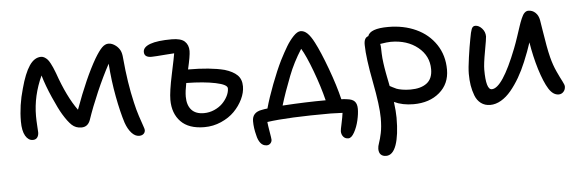

<svg xmlns="http://www.w3.org/2000/svg" viewBox="-50 -688 3356 1111"><g transform="rotate(-5 1628.0 -132.5)"><path d="M124 -8.8Q97.7 -8.8 80.8 -37.8Q64 -66.9 64 -121.1Q64 -214.8 91.8 -310.1Q115.2 -397.5 144.5 -440.7Q173.8 -483.9 212.9 -483.9Q223.6 -483.9 233.9 -477.3Q244.1 -470.7 250.7 -463.1Q257.3 -455.6 265.6 -439.9Q273.9 -424.3 277.3 -415.8Q280.8 -407.2 288.1 -389.2Q288.6 -387.2 289.1 -386.5Q289.6 -385.7 290 -384.3Q290.5 -382.8 291 -381.8Q339.8 -241.7 398.9 -160.2Q464.4 -340.8 525.9 -446.8Q551.3 -489.3 569.6 -507.6Q587.9 -525.9 607.9 -525.9Q628.9 -525.9 650.9 -508.8Q666 -496.6 674.6 -480.2Q683.1 -463.9 685.1 -434.1Q697.8 -289.6 725.1 -173.8Q734.4 -132.3 746.8 -94Q759.3 -55.7 766.6 -35.6Q773.9 -15.6 773.9 -9.8Q773.9 3.9 764.4 12.5Q754.9 21 738.8 21Q715.3 21 694.8 -1.7Q674.3 -24.4 661.1 -62Q641.1 -124.5 623.5 -217.3Q606 -310.1 599.1 -410.2Q561 -339.8 523.9 -254.4Q486.8 -168.9 461.9 -95.2Q447.8 -56.2 410.2 -56.2Q377 -56.2 354.5 -77.4Q332 -98.6 305.2 -143.1Q285.6 -175.3 254.6 -245.6Q223.6 -315.9 206.1 -376Q153.8 -262.7 153.8 -145Q153.8 -120.1 156 -87.6Q158.2 -55.2 158.2 -49.8Q158.2 -32.2 149.7 -20.5Q141.1 -8.8 124 -8.8Z M1119.6 3.9Q1028.8 3.9 982.7 -43.7Q936.5 -91.3 936.5 -170.9Q936.5 -217.3 958 -318.4Q979.5 -419.4 981.9 -437Q962.4 -436 932.4 -433.6Q902.3 -431.2 880.9 -429.7Q859.4 -428.2 849.6 -428.2Q807.6 -428.2 807.6 -460Q807.6 -488.3 849.6 -503.7Q891.6 -519 974.6 -519Q1028.3 -519 1050 -498.5Q1071.8 -478 1071.8 -442.9Q1071.8 -414.6 1053.7 -336.9Q1182.6 -336.9 1264.6 -315.9Q1313 -301.3 1337.4 -277.3Q1361.8 -253.4 1361.8 -211.9Q1361.8 -175.8 1343.5 -137.7Q1325.2 -99.6 1294.2 -68.1Q1263.2 -36.6 1217 -16.4Q1170.9 3.9 1119.6 3.9ZM1026.9 -181.2Q1026.9 -131.8 1051.3 -104.5Q1075.7 -77.1 1123.5 -77.1Q1155.3 -77.1 1183.8 -89.6Q1212.4 -102.1 1231.7 -121.3Q1251 -140.6 1262.5 -163.6Q1273.9 -186.5 1273.9 -208Q1273.9 -230 1206.3 -244.1Q1138.7 -258.3 1036.6 -259.8Q1026.9 -211.9 1026.9 -181.2Z M1943.4 141.1Q1924.8 141.1 1914.1 128.2Q1903.3 115.2 1903.3 96.2Q1903.3 88.4 1911.4 51.8Q1919.4 15.1 1922.4 -8.8Q1877 -11.2 1854.5 -11.2Q1605 -11.2 1484.4 5.9Q1486.3 25.9 1492.9 64.2Q1499.5 102.5 1499.5 109.9Q1499.5 122.1 1491 131.1Q1482.4 140.1 1469.7 140.1Q1447.3 140.1 1433.3 122.3Q1419.4 104.5 1413.6 76.2Q1402.3 34.2 1402.3 -5.9Q1402.3 -57.6 1459.5 -66.9Q1475.6 -70.3 1491.7 -71.8Q1508.3 -132.3 1537.6 -209.2Q1566.9 -286.1 1594.7 -342.8Q1618.7 -389.6 1637.5 -420.9Q1656.2 -452.1 1679.4 -476.6Q1702.6 -501 1721.7 -501Q1742.2 -501 1760.7 -483.4Q1779.3 -465.8 1799.3 -426.8Q1828.6 -370.6 1866 -269.3Q1903.3 -168 1922.4 -87.9Q1938.5 -87.9 1955.6 -85Q1985.8 -82 1999.3 -67.6Q2012.7 -53.2 2012.7 -23.9Q2012.7 4.4 2003.9 42.5Q1995.1 80.6 1978.3 110.8Q1961.4 141.1 1943.4 141.1ZM1639.6 -249Q1603.5 -156.7 1580.6 -81.1Q1717.8 -89.8 1831.5 -89.8Q1811.5 -170.9 1777.1 -263.2Q1742.7 -355.5 1716.3 -398.9Q1668.5 -324.2 1639.6 -249Z M2152.3 261.2Q2132.8 261.2 2121.6 250.2Q2110.4 239.3 2110.4 216.8Q2110.4 202.6 2117.7 182.6Q2125 162.6 2132.6 127Q2140.1 91.3 2140.1 40Q2140.1 -30.3 2112.8 -171.9Q2085.4 -313.5 2084.5 -387.2Q2083 -430.7 2109.4 -438Q2123.5 -481 2228.5 -481Q2318.4 -481 2390.1 -448Q2461.9 -415 2504.2 -351.8Q2546.4 -288.6 2546.4 -205.1Q2546.4 -123 2487.8 -73Q2429.2 -22.9 2336.4 -22.9Q2272.5 -22.9 2224.1 -45.9Q2231.4 9.8 2231.4 45.9Q2231.4 147.5 2211.4 204.3Q2191.4 261.2 2152.3 261.2ZM2177.2 -362.8Q2177.2 -348.1 2178 -332.3Q2178.7 -316.4 2179.7 -304.2Q2180.7 -292 2183.1 -274.9Q2185.5 -257.8 2187 -248.3Q2188.5 -238.8 2191.9 -220Q2195.3 -201.2 2196.8 -194.1Q2198.2 -187 2202.4 -166.3Q2206.5 -145.5 2207.5 -140.1Q2210.4 -138.7 2223.1 -131.8Q2235.8 -125 2245.8 -120.8Q2255.9 -116.7 2277.6 -112.8Q2299.3 -108.9 2326.2 -108.9Q2386.7 -108.9 2420.9 -134.8Q2455.1 -160.6 2455.1 -215.8Q2455.1 -293.5 2393.1 -343.8Q2331.1 -394 2236.3 -394Q2216.3 -394 2174.3 -387.2Q2177.2 -375.5 2177.2 -362.8Z M2778.3 20Q2747.1 20 2724.6 3.2Q2702.1 -13.7 2690.9 -43Q2679.7 -72.3 2674.8 -103Q2669.9 -133.8 2669.9 -169.9Q2669.9 -202.6 2679 -265.6Q2688 -328.6 2696.3 -371.1Q2703.1 -411.1 2709.7 -427.5Q2716.3 -443.8 2731 -443.8Q2752 -443.8 2770 -423.8Q2788.1 -403.8 2788.1 -377Q2788.1 -365.7 2774.7 -292.5Q2761.2 -219.2 2761.2 -186Q2761.2 -69.8 2794.9 -69.8Q2856 -69.8 2943.4 -293Q2955.1 -322.8 2967.5 -360.4Q2980 -397.9 2987.3 -420.2Q2994.6 -442.4 3003.7 -463.6Q3012.7 -484.9 3022.7 -494.4Q3032.7 -503.9 3044.9 -503.9Q3068.4 -503.9 3085.7 -487.5Q3103 -471.2 3107.9 -442.9Q3109.9 -430.7 3117.7 -381.6Q3125.5 -332.5 3132.3 -294.2Q3139.2 -255.9 3147 -225.1Q3158.7 -178.7 3176.8 -139.6Q3194.8 -100.6 3206.1 -79.6Q3217.3 -58.6 3217.3 -48.8Q3217.3 -30.3 3205.8 -18.1Q3194.3 -5.9 3178.2 -5.9Q3145.5 -5.9 3120.6 -45.4Q3095.7 -85 3071.3 -163.1Q3048.3 -238.8 3035.2 -320.8Q3019 -270.5 2994.1 -210.9Q2974.1 -162.6 2950.7 -122.3Q2927.2 -82 2900.1 -49.3Q2873 -16.6 2841.6 1.7Q2810.1 20 2778.3 20Z"/></g></svg>

Font: Shantell Sans Irregular
Style: Regular
Weight: 400
Designer: Stephen Nixon, Anya Danilova, Shantell Martin
Foundry: Arrow Type
Version: Version 1.006;[9816181b4]